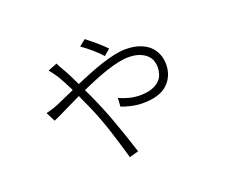

<svg xmlns="http://www.w3.org/2000/svg" viewBox="-108 -760 1173 992"><g transform="rotate(-20 478.0 -264.5)"><path d="M507 -473Q487 -496 459 -520Q431 -544 404 -563L439 -591Q448 -584 461 -573.5Q474 -563 488.5 -551Q503 -539 516.5 -526Q530 -513 541 -502ZM259 -522Q267 -504 279 -484Q290 -466 303.5 -439.5Q317 -413 331 -383Q367 -399 406 -414.5Q445 -430 482.5 -442.5Q520 -455 555 -462.5Q590 -470 618 -470Q662 -470 694.5 -458.5Q727 -447 748 -427.5Q769 -408 779.5 -381.5Q790 -355 790 -326Q790 -261 746 -219Q702 -177 610 -177Q577 -177 545 -184.5Q513 -192 493 -200L496 -247Q516 -237 546.5 -228.5Q577 -220 609 -220Q649 -220 675 -229.5Q701 -239 716.5 -254Q732 -269 738 -288.5Q744 -308 744 -327Q744 -344 738 -361.5Q732 -379 717.5 -393Q703 -407 678.5 -416.5Q654 -426 617 -426Q592 -426 560 -419Q528 -412 493.5 -400.5Q459 -389 422.5 -374Q386 -359 350 -343Q396 -248 432 -150.5Q468 -53 500 48L450 62Q431 -4 405 -86.5Q379 -169 345 -247Q337 -266 327.5 -285.5Q318 -305 310 -325Q259 -301 217.5 -280Q176 -259 149 -248L123 -299Q140 -303 154.5 -307.5Q169 -312 180 -316Q200 -324 228 -337Q256 -350 291 -365Q277 -394 264 -418Q251 -442 243 -455Q236 -465 226.5 -478.5Q217 -492 208 -502Z"/></g></svg>

Font: Kinto Sans Light
Style: Regular
Weight: 300
Designer: Authors: Ryoko NISHIZUKA  (kana & ideographs); Paul D. Hunt (Latin, Greek & Cyrillic); Wenlong ZHANG  (bopomofo); Sandol
Foundry: Adobe Systems Incorporated, ookami Inc.
Version: Version 0.001